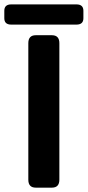

<svg xmlns="http://www.w3.org/2000/svg" viewBox="-52 -862 403 882"><path d="M-0.5 -749Q-32.2 -749 -32.2 -778.3V-812.5Q-32.2 -841.8 -0.5 -841.8H299.3Q331.1 -841.8 331.1 -812.5V-778.3Q331.1 -749 299.3 -749ZM112.3 0Q78.1 0 78.1 -36.6V-663.6Q78.1 -700.2 112.3 -700.2H186.5Q220.7 -700.2 220.7 -663.6V-36.6Q220.7 0 186.5 0Z"/></svg>

Font: Istok Web
Style: Bold
Weight: 700
Designer: Andrey V. Panov
Foundry: Andrey V. Panov
Version: Version 1.0.2g